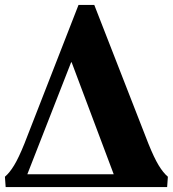

<svg xmlns="http://www.w3.org/2000/svg" viewBox="-20 -760 702 780"><path d="M79 -176 299 -740H363L583 -176Q606 -119 624.5 -88.5Q643 -58 662 -42L659 0H3L0 -42Q19 -58 37.5 -88.5Q56 -119 79 -176ZM442 -52 271 -507H269L91 -52Z"/></svg>

Font: Minipax
Style: Bold
Weight: 700
Designer: Raphaël Ronot, Igor Stepanchenko (Cyrillic)
Foundry: steppetype
Version: Version 1.002